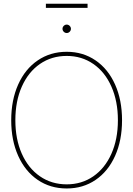

<svg xmlns="http://www.w3.org/2000/svg" viewBox="-20 -1017 725 1044"><path d="M41 -363.3Q41 -473.1 78.9 -557.6Q116.7 -642.1 185.3 -688.7Q253.9 -735.4 342.8 -735.4Q431.2 -735.4 499.5 -688.7Q567.9 -642.1 605.7 -557.6Q643.6 -473.1 643.6 -363.3Q643.6 -253.4 605.7 -169.2Q567.9 -85 499.5 -38.6Q431.2 7.8 342.8 7.8Q253.4 7.8 185.1 -38.8Q116.7 -85.4 78.9 -169.7Q41 -253.9 41 -363.3ZM621.1 -363.3Q621.1 -466.3 585.9 -545.9Q550.8 -625.5 487.5 -669.2Q424.3 -712.9 342.8 -712.9Q260.7 -712.9 197.5 -669.4Q134.3 -626 98.9 -546.6Q63.5 -467.3 63.5 -363.3Q63.5 -260.7 98.4 -181.6Q133.3 -102.5 196.8 -58.6Q260.3 -14.6 342.8 -14.6Q424.3 -14.6 487.5 -58.3Q550.8 -102.1 585.9 -181.2Q621.1 -260.3 621.1 -363.3ZM319.8 -860.4Q319.8 -866.7 323 -871.8Q326.2 -877 331.3 -880.1Q336.4 -883.3 342.8 -883.3Q349.1 -883.3 354.2 -880.1Q359.4 -877 362.5 -871.8Q365.7 -866.7 365.7 -860.4Q365.7 -854 362.5 -848.9Q359.4 -843.8 354.2 -840.6Q349.1 -837.4 342.8 -837.4Q336.4 -837.4 331.3 -840.6Q326.2 -843.8 323 -848.9Q319.8 -854 319.8 -860.4ZM456.1 -974.1H229.5V-996.6H456.1Z"/></svg>

Font: Intratopia Thin
Style: Regular
Weight: 100
Designer: Rasmus Andersson
Foundry: rsms
Version: Version 3.000;Glyphs 3.2.3 (3260)